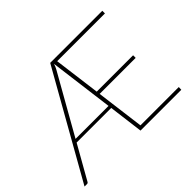

<svg xmlns="http://www.w3.org/2000/svg" viewBox="-141 -956 1208 1208"><g transform="rotate(-45 463.0 -351.5)"><path d="M475 -252 419.5 -682Q417 -672 413.2 -663.8Q409.5 -655.5 404.5 -646L181.5 -252ZM871.5 -23.5 870.5 0H507.5L478 -231H170L43.5 -7.5Q39.5 0 31 0H9.5L407 -703H870.5V-679.5H445.5L486 -368H809.5V-345H489L530.5 -23.5Z"/></g></svg>

Font: Lato ExtraLight
Style: Regular
Weight: 275
Designer: Lukasz Dziedzic with Adam Twardoch and Botio Nikoltchev
Foundry: tyPoland Lukasz Dziedzic
Version: Version 2.015; 2015-08-06; http://www.latofonts.com/